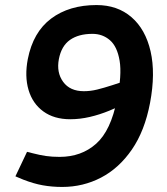

<svg xmlns="http://www.w3.org/2000/svg" viewBox="-20 -730 661 760"><path d="M362 -710Q445 -710 500.5 -662Q556 -614 576 -527Q596 -440 574 -323Q553 -212 502 -138Q451 -64 380 -27Q309 10 226 10Q186 10 149.5 3.5Q113 -3 72 -19L41 -32L87 -129L111 -123Q138 -116 162 -112.5Q186 -109 216 -109Q302 -109 360.5 -161Q419 -213 443 -336Q463 -433 453.5 -489.5Q444 -546 415 -571Q386 -596 346 -596Q291 -596 257 -572Q223 -548 213 -496Q203 -443 230 -406Q257 -369 312 -369Q338 -369 364.5 -375.5Q391 -382 425 -393L477 -410L473 -318L413 -292Q374 -276 335 -267Q296 -258 258 -258Q194 -258 151.5 -289Q109 -320 93 -374Q77 -428 90 -496Q111 -603 182.5 -656.5Q254 -710 362 -710Z"/></svg>

Font: REM Medium
Style: Italic
Weight: 500
Italic angle: -11°
Designer: Octavio Pardo
Foundry: Ashler Design
Version: Version 1.005;gftools[0.9.28]